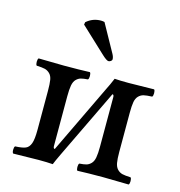

<svg xmlns="http://www.w3.org/2000/svg" viewBox="-101 -754 795 846"><g transform="rotate(15 297.0 -331.0)"><path d="M206.1 -64.9 357.9 -381.8Q367.2 -399.4 380.9 -432.1Q405.3 -430.2 444.8 -430.2Q481 -430.2 561 -432.1Q565.4 -427.7 565.4 -415.5Q565.4 -403.3 561 -398.9Q535.6 -397.9 522.7 -394.8Q509.8 -391.6 500 -381.6Q490.2 -371.6 487.1 -353.8Q483.9 -335.9 483.9 -304.2V-126Q483.9 -94.2 487.1 -76.4Q490.2 -58.6 500 -48.3Q509.8 -38.1 522.7 -34.9Q535.6 -31.7 561 -30.8Q565.4 -26.4 565.4 -14.4Q565.4 -2.4 561 2Q482.9 0 444.8 0Q373 0 327.1 2Q322.8 -2.4 322.8 -14.4Q322.8 -26.4 327.1 -30.8Q347.7 -32.2 358.9 -35.4Q370.1 -38.6 379.6 -48.3Q389.2 -58.1 392.6 -76.7Q396 -95.2 396 -126V-352.1Q396 -363.8 389.2 -363.8L236.8 -46.9Q220.7 -13.2 214.8 2Q188.5 0 149.9 0Q114.3 0 34.2 2Q29.8 -2.4 29.8 -14.4Q29.8 -26.4 34.2 -30.8Q67.4 -32.2 82 -38.6Q96.7 -44.9 103.8 -64.5Q110.8 -84 110.8 -126V-304.2Q110.8 -335.9 107.9 -353.8Q105 -371.6 95 -381.6Q85 -391.6 72.3 -394.8Q59.6 -397.9 34.2 -398.9Q29.8 -403.3 29.8 -415.5Q29.8 -427.7 34.2 -432.1Q112.3 -430.2 149.9 -430.2Q222.2 -430.2 268.1 -432.1Q272.5 -427.7 272.5 -415.5Q272.5 -403.3 268.1 -398.9Q247.6 -397.5 236.3 -394.3Q225.1 -391.1 215.6 -381.6Q206.1 -372.1 202.6 -353.5Q199.2 -335 199.2 -304.2V-77.1Q199.2 -64.9 206.1 -64.9ZM272.9 -662.1 342.8 -536.1Q350.1 -522.9 350.1 -512.2Q350.1 -507.8 345 -503.9Q339.8 -500 334 -500Q325.7 -500 304.2 -520L189 -627.9L190.9 -639.2Q219.2 -664.1 256.8 -664.1Q265.1 -664.1 272.9 -662.1Z"/></g></svg>

Font: Common Serif News
Style: Regular
Weight: 450
Designer: Philipp H. Poll, Khaled Hosny
Foundry: Stefan Peev, Context Ltd.
Version: Version 1.026